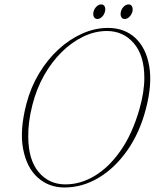

<svg xmlns="http://www.w3.org/2000/svg" viewBox="-20 -837 701 870"><path d="M469 -710.5Q544 -710.5 593 -665.2Q642 -620 656.2 -537.2Q670.5 -454.5 640.5 -341.5Q612.5 -234.5 556.5 -155Q500.5 -75.5 427 -31.5Q353.5 12.5 271.5 12.5Q201.5 12.5 151.2 -32.2Q101 -77 84.8 -161.8Q68.5 -246.5 99.5 -366Q119 -441 157 -504.2Q195 -567.5 245.2 -613.5Q295.5 -659.5 353 -685Q410.5 -710.5 469 -710.5ZM276.5 -1.5Q345.5 -1.5 410.2 -40.8Q475 -80 527.5 -155.8Q580 -231.5 611.5 -341.5Q634 -419.5 634 -484Q634 -586 586.2 -641.2Q538.5 -696.5 464.5 -696.5Q410 -696.5 357.5 -671.2Q305 -646 259.2 -600.8Q213.5 -555.5 179.2 -494.5Q145 -433.5 127 -362Q116.5 -321.5 112 -285.2Q107.5 -249 108 -217Q108.5 -113 155.2 -57.2Q202 -1.5 276.5 -1.5ZM421.5 -751Q410 -751 405.2 -761Q400.5 -771 404 -784.5Q407.5 -797.5 417.2 -807.2Q427 -817 438.5 -817Q450 -817 454.5 -807.2Q459 -797.5 455.5 -784.5Q452.5 -771 442.5 -761Q432.5 -751 421.5 -751ZM545.5 -751Q533.5 -751 529 -761Q524.5 -771 528 -784.5Q531 -797.5 541 -807.2Q551 -817 562.5 -817Q574 -817 578.5 -807.2Q583 -797.5 580 -784.5Q576.5 -771 566.5 -761Q556.5 -751 545.5 -751Z"/></svg>

Font: Fraunces 144pt Soft Thin
Style: Italic
Weight: 100
Italic angle: -16°
Version: Version 1.000;[0bf87f6ff]